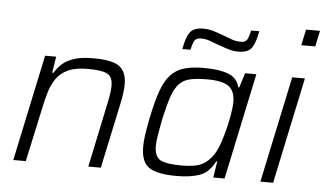

<svg xmlns="http://www.w3.org/2000/svg" viewBox="-52 -826 1551 918"><g transform="rotate(5 724.0 -367.5)"><path d="M41 0 149 -510H202L190 -432H196Q210 -456 231.5 -475.5Q253 -495 288.5 -506.5Q324 -518 379 -518Q472 -518 506 -492Q540 -466 540 -408Q540 -369 528 -314L461 0H401L465 -304Q471 -332 474.5 -355Q478 -378 478 -394Q478 -439 450.5 -452Q423 -465 358 -465Q299 -465 263.5 -448.5Q228 -432 208 -403.5Q188 -375 177 -338.5Q166 -302 158 -263L101 0Z M825 8Q733 8 693.5 -18Q654 -44 654 -118Q654 -144 659 -178.5Q664 -213 673 -257Q689 -336 707 -387Q725 -438 751 -466.5Q777 -495 815.5 -506.5Q854 -518 912 -518Q985 -518 1028.5 -501Q1072 -484 1082 -440H1087L1109 -510H1163L1055 0H1001L1013 -78H1008Q980 -23 935.5 -7.5Q891 8 825 8ZM846 -44Q910 -44 942.5 -60.5Q975 -77 998 -113Q1012 -135 1024 -170Q1036 -205 1045.5 -244Q1055 -283 1060 -316.5Q1065 -350 1065 -367Q1065 -421 1034.5 -443Q1004 -465 932 -465Q882 -465 850 -458Q818 -451 797.5 -429.5Q777 -408 762.5 -366Q748 -324 733 -255Q725 -213 719.5 -181Q714 -149 714 -127Q714 -74 744 -59Q774 -44 846 -44ZM800 -599Q810 -656 828 -680.5Q846 -705 891 -705Q919 -705 944 -697Q969 -689 995 -679Q1015 -671 1034 -664.5Q1053 -658 1075 -658Q1097 -658 1105 -671Q1113 -684 1120 -716H1159Q1149 -659 1131 -634.5Q1113 -610 1068 -610Q1040 -610 1015 -618.5Q990 -627 964 -636Q944 -644 925 -650.5Q906 -657 884 -657Q862 -657 854 -644Q846 -631 839 -599Z M1365 -667 1381 -743H1448L1432 -667ZM1227 0 1335 -510H1396L1288 0Z"/></g></svg>

Font: Saira Light
Style: Italic
Weight: 300
Italic angle: -12°
Designer: Hector Gatti with collaboration of the Omnibus-Type team
Foundry: Omnibus-Type
Version: Version 1.100; ttfautohint (v1.8.3)